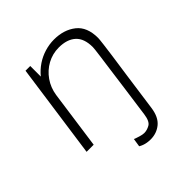

<svg xmlns="http://www.w3.org/2000/svg" viewBox="-191 -655 976 976"><g transform="rotate(-45 296.5 -167.5)"><path d="M337 186Q325 186 312.5 184Q300 182 289.5 178Q279 174 271 169L278 124Q289 129 307.5 134.5Q326 140 337 140Q357 140 377.5 128.5Q398 117 404 73Q418 -26 427.5 -97Q437 -168 443.5 -215.5Q450 -263 454 -292Q458 -321 459.5 -335.5Q461 -350 461 -354Q461 -416 428.5 -445.5Q396 -475 337 -475Q292 -475 253.5 -454Q215 -433 189.5 -396.5Q164 -360 157 -314L113 0H62L134 -511H168V-435Q190 -462 219 -481.5Q248 -501 281.5 -511Q315 -521 348 -521Q419 -521 466 -484Q513 -447 513 -368Q513 -362 512 -353.5Q511 -345 508.5 -323Q506 -301 499.5 -255Q493 -209 481.5 -129.5Q470 -50 453 75Q445 133 413 159.5Q381 186 337 186Z"/></g></svg>

Font: Chivo Medium Thin
Style: Italic
Weight: 250
Italic angle: -8.05°
Version: Version 2.002